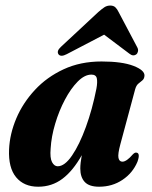

<svg xmlns="http://www.w3.org/2000/svg" viewBox="-20 -680 560 709"><path d="M424.5 -147.5Q414.5 -110.5 417.5 -96.8Q420.5 -83 432 -83Q447.5 -83 470.5 -110Q477.5 -117 482.5 -116.5Q499.5 -116 487.5 -82.5Q470 -41 432.2 -15.8Q394.5 9.5 346 9.5Q309 9.5 292.8 -8.2Q276.5 -26 276.5 -57.5Q276.5 -77 282 -107Q249.5 -49 210.5 -19.8Q171.5 9.5 121 9.5Q68.5 9.5 39.5 -25.5Q10.5 -60.5 13.5 -128.5Q16 -185.5 40.2 -242.8Q64.5 -300 108.8 -347.8Q153 -395.5 215 -424.2Q277 -453 355 -453Q430.5 -453 472.8 -436.8Q515 -420.5 513.5 -400Q512.5 -388.5 505.5 -383Q498.5 -377.5 490.8 -371Q483 -364.5 479 -350ZM167 -131.5Q164 -96.5 172.2 -81.2Q180.5 -66 193 -66Q219 -66 246.2 -106Q273.5 -146 297.2 -211.2Q321 -276.5 336 -352.5Q340.5 -377 337.5 -390.8Q334.5 -404.5 317.5 -404.5Q292.5 -404.5 267 -378.8Q241.5 -353 219.8 -312Q198 -271 183.8 -223.2Q169.5 -175.5 167 -131.5ZM226.5 -480Q204.5 -468.5 196 -479.5Q188 -491.5 205 -507L343 -635.5Q355.5 -646.5 365.2 -653Q375 -659.5 387 -659.5Q399 -659.5 405.8 -653.2Q412.5 -647 418 -635.5L487 -505Q491 -497.5 489.5 -490.2Q488 -483 483.5 -479.5Q471.5 -470.5 457.5 -482L364.5 -552Z"/></svg>

Font: Fraunces 144pt Soft
Style: Bold Italic
Weight: 700
Italic angle: -16°
Version: Version 1.000;[b76b70a41]